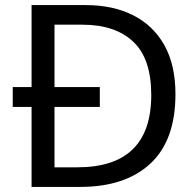

<svg xmlns="http://www.w3.org/2000/svg" viewBox="-20 -734 770 754"><path d="M317 -714Q424 -714 503 -674Q582 -634 625.5 -556.5Q669 -479 669 -364Q669 -183 570.5 -91.5Q472 0 295 0H104V-314H30V-392H104V-714ZM304 -637H194V-392H372V-314H194V-77H284Q574 -77 574 -361Q574 -504 503 -570.5Q432 -637 304 -637Z"/></svg>

Font: Noto Sans Thai Looped
Style: Regular
Weight: 400
Designer: Sasikarn Vongin, Ben Mitchell
Foundry: The Fontpad Ltd
Version: Version 1.001; ttfautohint (v1.8.4.7-5d5b)